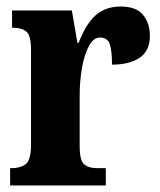

<svg xmlns="http://www.w3.org/2000/svg" viewBox="-20 -568 491 588"><path d="M11 0V-53H15Q43 -53 59 -65.5Q75 -78 75 -125V-415Q75 -459 61 -471Q47 -483 20 -483H17V-536H200L217 -437H221Q241 -491 271 -519.5Q301 -548 350 -548Q397 -548 418 -522.5Q439 -497 439 -458Q439 -412 407.5 -391Q376 -370 323 -370Q323 -411 316.5 -432Q310 -453 286 -453Q266 -453 252 -426.5Q238 -400 231 -359.5Q224 -319 224 -277V-120Q224 -76 238 -64.5Q252 -53 276 -53H304V0Z"/></svg>

Font: Noto Serif Tamil ExtraCondensed ExtraBold
Style: Italic
Weight: 800
Width: 2
Italic angle: -12°
Designer: Indian Type Foundry, Tom Grace, and the Monotype Design Team
Foundry: Monotype Imaging Inc.
Version: Version 2.003; ttfautohint (v1.8.4.7-5d5b)